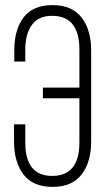

<svg xmlns="http://www.w3.org/2000/svg" viewBox="-20 -726 414 752"><path d="M186 -706Q262 -706 299.5 -657.5Q337 -609 337 -529V-171Q337 -91 299.5 -42.5Q262 6 186 6Q109 6 72 -42.5Q35 -91 35 -171V-239H79V-168Q79 -37 184 -37Q291 -37 291 -168V-341H148V-383H291V-532Q291 -664 184 -664Q130 -664 104.5 -628Q79 -592 79 -532V-485H36V-529Q36 -610 72.5 -658Q109 -706 186 -706Z"/></svg>

Font: Bebas Neue Book
Style: Regular
Weight: 400
Designer: Ryoichi Tsunekawa
Foundry: Ryoichi Tsunekawa
Version: Version 001.003